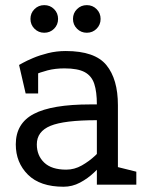

<svg xmlns="http://www.w3.org/2000/svg" viewBox="-20 -702 543 730"><path d="M221.7 8Q132.2 8 86.1 -38Q40 -84 40 -153Q40 -233 108.7 -269Q177.3 -305 323.3 -305H348.3V-245Q224 -245 172 -223.6Q120 -202.2 120 -153Q120 -110.8 148 -83.9Q176 -57 231.7 -57ZM82 -403 52.5 -455Q52.5 -455 66.9 -463Q81.3 -471 106 -481.5Q130.7 -492 162.7 -500Q194.7 -508 230 -508L225 -442Q189.8 -442 161 -434.5Q132.2 -427 111.6 -417.5Q91 -408 82 -403ZM428.3 -245 348.3 -305Q348.3 -353 338.4 -383.2Q328.5 -413.5 302 -427.8Q275.5 -442 225 -442L230 -508Q340.7 -508 384.5 -454.5Q428.3 -401 428.3 -302ZM390 -163.3 416.7 -146.7Q416.7 -146.7 407.2 -131Q397.7 -115.3 379.9 -92.3Q362.2 -69.3 337.9 -46.3Q313.7 -23.3 284.2 -7.7Q254.7 8 221.7 8L231.7 -57Q263 -57 291.1 -73Q319.2 -89 341.8 -110.2Q364.3 -131.3 377.2 -147.3Q390 -163.3 390 -163.3ZM428.3 -45 348.3 -60V-305L428.3 -245ZM348.3 -60 428.3 -140V0H348.3ZM418.3 0 411.7 -70.8 498.3 -49.2V0ZM125 -346.7H77.5L52.5 -455H125ZM148.3 -577.5Q126.3 -577.5 111.1 -592.8Q95.8 -608 95.8 -630Q95.8 -652.2 111.1 -667.3Q126.3 -682.5 148.4 -682.5Q170.5 -682.5 185.7 -667.3Q200.8 -652.2 200.8 -630Q200.8 -608 185.7 -592.8Q170.5 -577.5 148.3 -577.5ZM310 -577.5Q288 -577.5 272.8 -592.8Q257.5 -608 257.5 -630Q257.5 -652.2 272.8 -667.3Q288 -682.5 310.1 -682.5Q332.2 -682.5 347.3 -667.3Q362.5 -652.2 362.5 -630Q362.5 -608 347.3 -592.8Q332.2 -577.5 310 -577.5Z"/></svg>

Font: Epunda Slab Light
Style: Regular
Weight: 300
Designer: Simon Atzbach
Foundry: typofactur
Version: Version 1.102